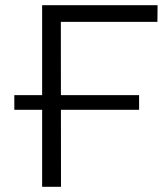

<svg xmlns="http://www.w3.org/2000/svg" viewBox="-20 -720 648 740"><path d="M35.2 -296.9V-353.3H516.1V-296.9ZM142.4 0V-700H587.3L586.7 -635.7H195.3L214.5 -655.4L215.1 0Z"/></svg>

Font: Montserrat Alternates Thin
Style: Regular
Weight: 100
Designer: Julieta Ulanovsky
Foundry: Julieta Ulanovsky
Version: Version 9.000